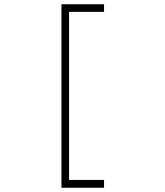

<svg xmlns="http://www.w3.org/2000/svg" viewBox="-20 -793 780 906"><path d="M270 -773H471V-737H306V56H471V93H270Z"/></svg>

Font: Major Mono Display
Style: Regular
Weight: 400
Designer: Emre Parlak
Foundry: Emre Parlak
Version: Version 2.000; ttfautohint (v1.8) -l 8 -r 50 -G 200 -x 14 -D